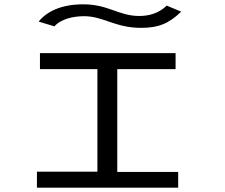

<svg xmlns="http://www.w3.org/2000/svg" viewBox="-20 -869 1040 889"><path d="M752 -843C714 -806 667 -795 625 -795C529 -795 483 -849 365 -849C261 -849 195 -814 159 -769L232 -747C264 -783 323 -794 369 -794C459 -794 513 -740 633 -740C713 -740 761 -759 819 -815ZM151 0H805V-73H523V-549H793V-623H165V-549H431V-74H151Z"/></svg>

Font: Inconsolata UltraExpanded
Style: Regular
Weight: 400
Width: 9
Monospace: yes
Designer: Raph Levien, Cyreal, Brenton Simpson
Foundry: Raph Levien, Cyreal, Google
Version: Version 3.100